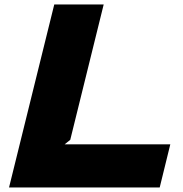

<svg xmlns="http://www.w3.org/2000/svg" viewBox="-20 -830 811 850"><path d="M733.9 -190.9 687 0H20L220.2 -810.1H439L291 -210.9L266.1 -190.9Z"/></svg>

Font: Sinkin Sans 900 X Black Italic
Style: Regular
Weight: 950
Italic angle: -112°
Designer: Keith Bates
Foundry: K-Type
Version: Sinkin Sans (version 1.0)  by Keith Bates   •   © 2014   www